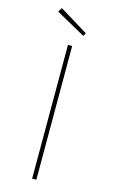

<svg xmlns="http://www.w3.org/2000/svg" viewBox="-132 -921 572 971"><g transform="rotate(15 154.0 -436.0)"><path d="M143 -700H154H165V0H143ZM52 -850 65 -872 215 -780 206 -764Z"/></g></svg>

Font: Easer Grotesk Variable
Style: Regular
Weight: 400
Designer: Boardeaser, Bonnie Shaver-Troup, Thomas Jockin
Foundry: Lexend
Version: Version 1.001;Glyphs 3.1.2 (3151)